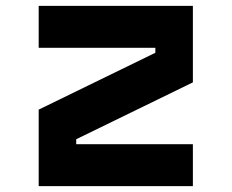

<svg xmlns="http://www.w3.org/2000/svg" viewBox="-20 -635 790 655"><path d="M112 -615H638V-354L240 -160V-143H638V0H112V-261L510 -455V-472H112Z"/></svg>

Font: Martian Mono SemiExpanded
Style: Bold
Weight: 700
Width: 6
Designer: Roman Shamin
Foundry: Evil Martians
Version: Version 1.000